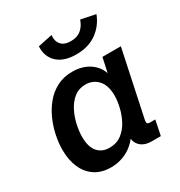

<svg xmlns="http://www.w3.org/2000/svg" viewBox="-181 -895 973 1035"><g transform="rotate(-30 305.5 -377.5)"><path d="M211.9 12.2Q153.3 12.2 112.8 -14.6Q72.3 -41.5 51.3 -89.4Q30.3 -137.2 30.3 -200.7Q30.3 -241.2 39.6 -287.4Q48.8 -333.5 68.4 -378.2Q87.9 -422.9 118.2 -459.5Q148.4 -496.1 190.2 -517.8Q231.9 -539.6 286.1 -539.6Q350.1 -539.6 395 -508.1Q439.9 -476.6 453.1 -420.9L443.4 -414.1L467.8 -527.3H582.5L496.1 -119.6Q493.2 -105 496.1 -98.9Q499 -92.8 513.7 -92.8H545.9L526.9 0H471.7Q420.9 0 396 -29.1Q371.1 -58.1 381.3 -107.4L385.7 -127.9L405.8 -110.4Q372.1 -47.4 321.5 -17.6Q271 12.2 211.9 12.2ZM257.8 -83.5Q301.3 -83.5 332.3 -106.9Q363.3 -130.4 382.6 -166.5Q401.9 -202.6 411.1 -242.2Q420.4 -281.7 420.4 -314Q420.4 -378.4 389.9 -411.4Q359.4 -444.3 313.5 -444.3Q272 -444.3 242.2 -420.7Q212.4 -397 193.6 -359.9Q174.8 -322.8 166 -282Q157.2 -241.2 157.2 -207.5Q157.2 -145.5 184.1 -114.5Q210.9 -83.5 257.8 -83.5ZM354 -608.9Q276.9 -608.9 236.3 -647.2Q195.8 -685.5 199.7 -748L289.1 -766.6Q284.7 -730.5 303.7 -708Q322.8 -685.5 364.3 -685.5Q404.3 -685.5 428.7 -706.5Q453.1 -727.5 464.4 -761.7L555.2 -743.2Q532.2 -682.6 481 -645.8Q429.7 -608.9 354 -608.9Z"/></g></svg>

Font: Schibsted Grotesk SemiBold
Style: Italic
Weight: 600
Italic angle: -12°
Designer: Bakken & Baeck AS, Henrik Kongsvoll
Foundry: Schibsted ASA
Version: Version 1.100;gftools[0.9.25]